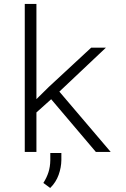

<svg xmlns="http://www.w3.org/2000/svg" viewBox="-20 -770 640 973"><path d="M239.3 -267.1 164.6 -200.2V0H105.5V-750H164.6V-267.6L227.5 -329.6L441.9 -528.3H516.6L280.8 -305.7L541 0H465.8ZM291 41.5Q290.5 78.6 277.1 116.2Q263.7 153.8 234.4 182.6L199.7 157.2Q216.8 130.4 225.6 102.8Q234.4 75.2 234.9 42.5V5.4H291Z"/></svg>

Font: Roboto Mono Light
Style: Regular
Weight: 300
Designer: Google
Version: Version 2.000985; 2015; ttfautohint (v1.3)